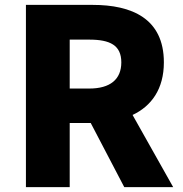

<svg xmlns="http://www.w3.org/2000/svg" viewBox="-20 -725 748 785"><path d="M359 -705H86V40H265V-222H351L488 40H688L522 -255C599 -291 650 -361 650 -470C650 -650 518 -705 359 -705ZM265 -363V-563H345C430 -563 476 -540 476 -470C476 -400 430 -363 345 -363Z"/></svg>

Font: コーポレート・ロゴ ver3 Bold
Style: Regular
Weight: 700
Designer: [KANA_main] LOGOTYPE.JP [Source Han Sans] Ryoko NISHIZUKA 西塚涼子 (kana, bopomofo & ideographs); Paul D. Hunt (Latin, Greek
Version: Version 12.001;FEAKit 1.0